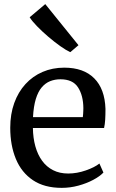

<svg xmlns="http://www.w3.org/2000/svg" viewBox="-20 -897 561 928"><path d="M278.2 11Q194.6 11 139.3 -26Q84 -63 56.8 -128.6Q29.5 -194.2 29.5 -279.4Q29.5 -345.3 48.8 -398.9Q68.1 -452.4 103.1 -490.6Q138 -528.8 185.8 -549.4Q233.6 -570 290.6 -570Q384 -570 435.3 -518.6Q486.7 -467.2 489.8 -370.6Q489.8 -340.5 488.4 -318.1Q487 -295.6 483 -278.4H139Q139.7 -230.1 150.9 -189.7Q162.2 -149.3 183.6 -119.9Q205 -90.5 236.6 -74.4Q268.2 -58.3 309.6 -58.3Q351.8 -58.3 394.7 -73.3Q437.6 -88.3 460.5 -106.6L479.9 -63Q462 -44.3 430.3 -27.5Q398.5 -10.6 358.9 0.2Q319.3 11 278.2 11ZM139.5 -330.9H380.3Q381.2 -337.9 381.8 -346.5Q382.4 -355.1 382.6 -362.7Q382.9 -370.4 382.9 -374.2Q382.5 -435 357.3 -474.4Q332.1 -513.8 272 -513.8Q245.1 -513.8 222.1 -504.6Q199.1 -495.3 181.4 -474.4Q163.8 -453.5 153 -418.2Q142.3 -383 139.5 -330.9ZM319.1 -645.2Q300.3 -653.6 271.8 -673.7Q243.4 -693.8 213.1 -719.7Q182.8 -745.6 158.5 -770.7Q134.2 -795.7 123.4 -813.6L198.8 -877.2L359.3 -678.5L320.1 -645.2Z"/></svg>

Font: Merriweather 7pt Light
Style: Regular
Weight: 300
Designer: Eben Sorkin
Foundry: Eben Sorkin
Version: Version 2.200;gftools[0.9.31]